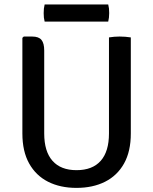

<svg xmlns="http://www.w3.org/2000/svg" viewBox="-20 -856 708 888"><path d="M585 -238.5Q585 -156 553.8 -100Q522.5 -44 466 -15.5Q409.5 13 333.5 13Q258.5 13 202.2 -15.5Q146 -44 114.8 -100Q83.5 -156 83.5 -238.5V-681L90 -687H128.5Q159.5 -687 172 -671.2Q184.5 -655.5 184.5 -622.5V-238.5Q184.5 -155.5 222.8 -112.2Q261 -69 334 -69Q407.5 -69 445.8 -112.2Q484 -155.5 484 -238.5V-683Q495.5 -685 508.5 -686Q521.5 -687 533 -687Q545 -687 559.2 -686Q573.5 -685 585 -683ZM186.5 -756Q184 -765.5 183 -774.5Q182 -783.5 182 -795Q182 -807 183 -816.2Q184 -825.5 186.5 -835.5H480.5Q483 -825.5 484 -816.8Q485 -808 485 -795.5Q485 -773.5 480.5 -756Z"/></svg>

Font: Signika Negative Light
Style: Regular
Weight: 400
Version: Version 2.001